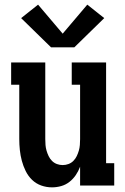

<svg xmlns="http://www.w3.org/2000/svg" viewBox="-20 -799 540 827"><path d="M204 8Q180 8 157.5 0Q135 -8 118 -24.5Q101 -41 90.5 -62.5Q80 -84 74 -106.5Q68 -129 65.5 -152.5Q63 -176 63 -200V-434H28V-530H175V-200Q175 -187 176 -174.5Q177 -162 180.5 -150Q184 -138 189.5 -126.5Q195 -115 204 -106Q213 -97 225 -92.5Q237 -88 250 -88Q263 -88 275 -92.5Q287 -97 296 -106Q305 -115 310.5 -126.5Q316 -138 319.5 -150Q323 -162 324 -174.5Q325 -187 325 -200V-434H289V-530H437V-96H472V0H325V-81Q318 -62 306.5 -45Q295 -28 279 -15.5Q263 -3 243.5 2.5Q224 8 204 8ZM200 -595 71 -721 144 -779 250 -654 356 -779 429 -721 300 -595Z"/></svg>

Font: Iosevka Slab
Style: Bold
Weight: 700
Monospace: yes
Designer: Belleve Invis
Foundry: Belleve Invis
Version: Version 11.1.1; ttfautohint (v1.8.3)